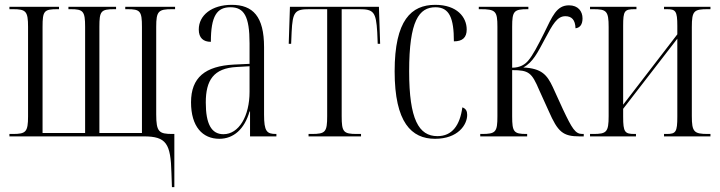

<svg xmlns="http://www.w3.org/2000/svg" viewBox="-20 -564 2976 794"><path d="M689 152 691 210H701V-10H693C638 -10 626 -18 626 -91V-453C626 -518 635 -526 692 -526H704V-536H498V-526H507C560 -526 567 -518 567 -453V-14H391V-453C391 -518 397 -526 453 -526H460V-536H263V-526H272C324 -526 332 -518 332 -453V-14H156V-453C156 -519 162 -526 218 -526H224V-536H19V-526H33C87 -526 96 -518 96 -453V-83C96 -18 87 -10 33 -10H19V0H575C668 0 686 30 689 152Z M887 10C946 10 991 -30 1012 -103H1014V0H1123V-10H1121C1083 -10 1072 -21 1072 -90V-369C1072 -496 1026 -544 938 -544C856 -544 802 -501 802 -442C802 -407 821 -391 852 -391C852 -498 877 -534 933 -534C989 -534 1012 -497 1012 -385V-300L948 -297C828 -291 770 -243 770 -141C770 -40 818 10 887 10ZM904 -9C854 -9 831 -52 831 -140C831 -232 863 -282 959 -287L1012 -290V-184C1012 -84 968 -9 904 -9Z M1256 0H1473V-10H1456C1400 -10 1393 -18 1393 -84V-526H1465C1525 -526 1535 -515 1540 -431L1542 -383H1552L1547 -536H1179L1174 -383H1184L1186 -431C1190 -516 1200 -526 1260 -526H1333V-84C1333 -18 1326 -10 1269 -10H1256Z M1779 10C1874 10 1912 -48 1912 -89C1912 -104 1907 -115 1892 -120C1882 -46 1850 -1 1789 -1C1712 -1 1672 -70 1672 -269C1672 -479 1713 -534 1781 -534C1839 -534 1857 -488 1857 -393C1893 -393 1910 -409 1910 -442C1910 -493 1870 -544 1780 -544C1681 -544 1612 -481 1612 -269C1612 -57 1682 10 1779 10Z M1966 0H2160V-10H2157C2105 -10 2098 -18 2098 -83V-274C2167 -274 2179 -264 2210 -191L2249 -105C2287 -18 2308 0 2377 0H2394V-10H2388C2359 -10 2346 -32 2308 -112L2266 -204C2242 -255 2220 -281 2144 -285C2184 -306 2204 -348 2233 -402C2266 -464 2284 -497 2318 -497C2344 -497 2359 -482 2360 -447C2377 -449 2389 -461 2389 -488C2389 -517 2371 -542 2333 -542C2281 -542 2264 -496 2230 -427C2204 -375 2183 -335 2165 -314C2152 -298 2131 -284 2098 -284V-453C2098 -518 2105 -526 2162 -526H2165V-536H1960V-526H1966C2030 -526 2037 -518 2037 -453V-83C2037 -18 2030 -10 1973 -10H1966Z M2420 0H2610V-10H2604C2564 -10 2557 -17 2557 -81V-114L2781 -404V-82C2781 -18 2775 -10 2737 -10H2726V0H2918V-10H2908C2850 -10 2841 -18 2841 -84V-452C2841 -520 2850 -526 2908 -526H2918V-536H2726V-526H2737C2774 -526 2781 -519 2781 -457V-422L2557 -131V-457C2557 -519 2562 -526 2605 -526H2612V-536H2420V-526H2433C2488 -526 2497 -519 2497 -452V-84C2497 -17 2488 -10 2433 -10H2420Z"/></svg>

Font: Noto Serif Display ExtraCondensed Light
Style: Regular
Weight: 300
Width: 2
Designer: Monotype Design Team
Foundry: Monotype Imaging Inc.
Version: Version 2.009